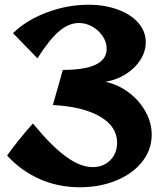

<svg xmlns="http://www.w3.org/2000/svg" viewBox="-20 -785 690 810"><path d="M10 -129Q29 -156 61 -196Q93 -236 119 -264Q197 -169 258 -124.5Q319 -80 371 -80Q416 -80 445 -109Q474 -138 474 -183Q474 -251 402.5 -293Q331 -335 203 -342L245 -490Q430 -490 430 -579Q430 -607 413.5 -632Q397 -657 370 -672.5Q343 -688 313 -688Q270 -688 229 -653Q188 -618 138 -539L35 -645Q91 -700 177.5 -732.5Q264 -765 353 -765Q422 -765 477.5 -744.5Q533 -724 564 -688Q595 -652 595 -607Q595 -569 573 -533.5Q551 -498 512 -473Q473 -448 425 -440Q479 -428 523.5 -394.5Q568 -361 594 -314Q620 -267 620 -217Q620 -154 580.5 -103.5Q541 -53 471.5 -24Q402 5 317 5Q226 5 147.5 -29.5Q69 -64 10 -129Z"/></svg>

Font: Otomanopee
Style: Regular
Weight: 400
Designer: Das Ende der Wildnis
Foundry: Gutenberg Labo
Version: Version 3.000